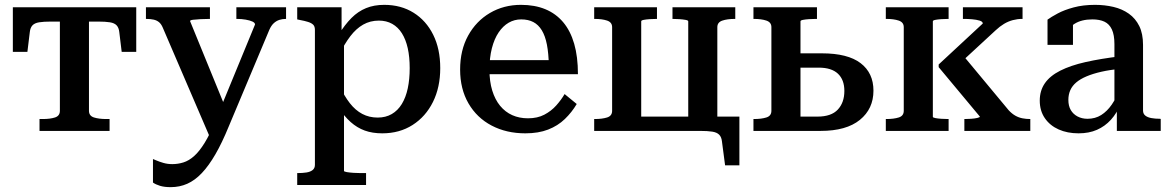

<svg xmlns="http://www.w3.org/2000/svg" viewBox="-20 -540 4820 792"><path d="M287 -451V-510H542V-326H482L472 -408Q470 -426 461 -435.5Q452 -445 433.5 -448Q415 -451 385 -451ZM288 -451H190Q160 -451 141.5 -448Q123 -445 114 -435.5Q105 -426 103 -408L93 -326H33V-510H288ZM347 -83Q347 -62 367.5 -55.5Q388 -49 419 -49H432V0H143V-49H156Q187 -49 207 -55.5Q227 -62 227 -83V-510H347Z M921 -69 894 -11 847 29 651 -427Q645 -441 636 -448.5Q627 -456 614 -459Q601 -462 583 -462H582V-510H846V-462H844Q826 -462 807.5 -461Q789 -460 776.5 -458.5Q764 -457 764 -453ZM923 -17Q896 49 868.5 96.5Q841 144 812.5 174Q784 204 752.5 218Q721 232 684 232Q658 232 640 226.5Q622 221 611 213V116Q614 117 625.5 122Q637 127 654 132Q671 137 691 137Q714 137 736.5 130Q759 123 780.5 104Q802 85 824 49.5Q846 14 869 -43L881 -72L1032 -439Q1032 -446 1021.5 -451Q1011 -456 993.5 -459Q976 -462 958 -462H955V-510H1160V-462H1159Q1145 -462 1132.5 -458Q1120 -454 1109.5 -444.5Q1099 -435 1091 -417Z M1490 223H1206V174H1207Q1228 174 1244 171.5Q1260 169 1269.5 161.5Q1279 154 1279 140V-417Q1279 -431 1272 -438Q1265 -445 1251 -449.5Q1237 -454 1215 -458L1206 -460V-510H1389V-383L1399 -376V165Q1399 168 1411 170Q1423 172 1439 173Q1455 174 1468 174H1490ZM1557 10Q1516 10 1484.5 -1.5Q1453 -13 1426.5 -36.5Q1400 -60 1376 -97L1380 -187Q1400 -144 1423 -114.5Q1446 -85 1474.5 -70Q1503 -55 1538 -55Q1571 -55 1596 -69.5Q1621 -84 1637.5 -111Q1654 -138 1662 -175.5Q1670 -213 1670 -259Q1670 -305 1662 -341Q1654 -377 1638 -402.5Q1622 -428 1598 -441.5Q1574 -455 1543 -455Q1507 -455 1478 -438.5Q1449 -422 1425 -390.5Q1401 -359 1379 -314L1376 -396Q1403 -439 1430 -466Q1457 -493 1490 -506.5Q1523 -520 1565 -520Q1634 -520 1686 -487.5Q1738 -455 1767 -396.5Q1796 -338 1796 -259Q1796 -180 1766 -119.5Q1736 -59 1682 -24.5Q1628 10 1557 10Z M1999 -252Q1999 -204 2010.5 -166.5Q2022 -129 2043 -103.5Q2064 -78 2093 -65Q2122 -52 2158 -52Q2197 -52 2225.5 -67Q2254 -82 2274.5 -105Q2295 -128 2309 -152L2359 -111Q2339 -77 2310 -49Q2281 -21 2241 -5.5Q2201 10 2147 10Q2069 10 2008 -22Q1947 -54 1912.5 -113.5Q1878 -173 1878 -253Q1878 -333 1911 -393Q1944 -453 2001 -486.5Q2058 -520 2129 -520Q2186 -520 2229.5 -502Q2273 -484 2303 -448.5Q2333 -413 2348.5 -359.5Q2364 -306 2364 -234H1978L1977 -292H2271L2244 -269Q2243 -320 2236 -356Q2229 -392 2215 -415Q2201 -438 2180 -449Q2159 -460 2130 -460Q2102 -460 2078.5 -446.5Q2055 -433 2037 -406.5Q2019 -380 2009 -341Q1999 -302 1999 -252Z M2505 -428Q2505 -448 2484.5 -455Q2464 -462 2433 -462H2431V-510H2690V-462H2688Q2675 -462 2660 -461Q2645 -460 2635 -458Q2625 -456 2625 -452V0H2431V-49H2433Q2464 -49 2484.5 -55.5Q2505 -62 2505 -83ZM2819 -452Q2819 -456 2808 -458Q2797 -460 2782.5 -461Q2768 -462 2755 -462H2754V-510H3013V-462H3011Q2980 -462 2959.5 -455Q2939 -448 2939 -428V0H2819ZM2830 0V-59H3030V142H2971L2958 43Q2956 25 2946.5 15.5Q2937 6 2918 3Q2899 0 2868 0ZM2588 0V-59H2872V0Z M3282 -59H3352Q3409 -59 3436 -88Q3463 -117 3463 -165Q3463 -211 3436.5 -236Q3410 -261 3357 -261H3262V-320H3370Q3477 -320 3530 -279.5Q3583 -239 3583 -166Q3583 -91 3527 -45.5Q3471 0 3365 0H3088V-49H3090Q3121 -49 3141.5 -55.5Q3162 -62 3162 -83V-428Q3162 -448 3141.5 -455Q3121 -462 3090 -462H3088V-510H3350V-462H3345Q3332 -462 3317 -461Q3302 -460 3292 -458Q3282 -456 3282 -452Z M3708 -83V-428Q3708 -448 3687.5 -455Q3667 -462 3636 -462H3634V-510H3893V-462H3891Q3878 -462 3863 -461Q3848 -460 3838 -458Q3828 -456 3828 -452V-58Q3828 -55 3838 -53Q3848 -51 3863 -50Q3878 -49 3891 -49H3893V0H3634V-49H3636Q3667 -49 3687.5 -55.5Q3708 -62 3708 -83ZM4230 0H3958V-49H3960Q3971 -49 3986 -50Q4001 -51 4011.5 -53.5Q4022 -56 4022 -59L3852 -263V-274L4034 -443Q4034 -451 4021 -455Q4008 -459 3990 -460.5Q3972 -462 3958 -462H3952V-510H4198V-462H4196Q4177 -462 4158 -457Q4139 -452 4121.5 -441.5Q4104 -431 4087 -415L3930 -270L3944 -322L4141 -85Q4154 -71 4168 -63Q4182 -55 4197.5 -52Q4213 -49 4229 -49H4230Z M4603 -308 4602 -256Q4558 -252 4523 -244Q4488 -236 4462 -225Q4436 -214 4419.5 -200Q4403 -186 4395 -168Q4387 -150 4387 -128Q4387 -103 4397 -86Q4407 -69 4425 -59.5Q4443 -50 4466 -50Q4498 -50 4522.5 -65.5Q4547 -81 4566 -108.5Q4585 -136 4599 -174L4602 -110Q4587 -73 4562.5 -46Q4538 -19 4505 -4.5Q4472 10 4429 10Q4383 10 4347 -6Q4311 -22 4290 -52.5Q4269 -83 4269 -125Q4269 -166 4290 -196.5Q4311 -227 4353.5 -248.5Q4396 -270 4458 -284Q4520 -298 4603 -308ZM4587 0V-103L4577 -104V-358Q4577 -396 4566.5 -418.5Q4556 -441 4536 -450.5Q4516 -460 4486 -460Q4441 -460 4412 -441.5Q4383 -423 4365 -397Q4362 -409 4363.5 -419Q4365 -429 4371 -437Q4377 -445 4386 -451Q4395 -457 4406 -460V-355H4301V-459Q4316 -470 4343 -484.5Q4370 -499 4409 -509.5Q4448 -520 4497 -520Q4537 -520 4573 -511.5Q4609 -503 4636.5 -483.5Q4664 -464 4679.5 -432.5Q4695 -401 4695 -355V-84Q4695 -71 4704 -63.5Q4713 -56 4729 -53Q4745 -50 4766 -50L4768 -49V0Z"/></svg>

Font: Roboto Serif 36pt Medium
Style: Regular
Weight: 500
Designer: Greg Gazdowicz
Foundry: Commercial Type
Version: Version 1.008